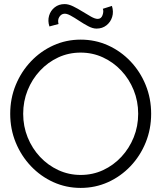

<svg xmlns="http://www.w3.org/2000/svg" viewBox="-20 -907 790 940"><path d="M375 13Q304 13 241.5 -15.2Q179 -43.5 131.5 -93.5Q84 -143.5 57 -209.2Q30 -275 30 -350Q30 -425 57 -490.8Q84 -556.5 131.5 -606.5Q179 -656.5 241.5 -684.8Q304 -713 375 -713Q446.5 -713 509 -684.8Q571.5 -656.5 619 -606.5Q666.5 -556.5 693.2 -490.8Q720 -425 720 -350Q720 -275 693.2 -209.2Q666.5 -143.5 619 -93.5Q571.5 -43.5 509 -15.2Q446.5 13 375 13ZM375 -50.5Q434 -50.5 485 -74.2Q536 -98 574.5 -139.5Q613 -181 634.8 -235Q656.5 -289 656.5 -350Q656.5 -411.5 634.5 -465.8Q612.5 -520 573.8 -561.2Q535 -602.5 484 -626Q433 -649.5 375 -649.5Q316 -649.5 265 -625.8Q214 -602 175.5 -560.5Q137 -519 115.2 -465Q93.5 -411 93.5 -350Q93.5 -288.5 115.5 -234.2Q137.5 -180 176.2 -138.8Q215 -97.5 266 -74Q317 -50.5 375 -50.5ZM452.5 -767Q434 -767 411.8 -778.8Q389.5 -790.5 367 -805.5Q344.5 -820.5 324.8 -831.2Q305 -842 292 -839.5Q278 -837 269.8 -823Q261.5 -809 266.5 -789.5L222 -777.5Q213 -804.5 220.2 -829.8Q227.5 -855 247.8 -871Q268 -887 296.5 -887Q315.5 -887 338 -876Q360.5 -865 383.2 -850.8Q406 -836.5 425.8 -825.5Q445.5 -814.5 458.5 -814.5Q475.5 -814.5 482 -832.8Q488.5 -851 483.5 -864L528 -878Q537 -849.5 529.2 -824.2Q521.5 -799 501.2 -783Q481 -767 452.5 -767Z"/></svg>

Font: Urbanist Light
Style: Regular
Weight: 300
Designer: Corey Hu
Foundry: Corey Hu
Version: Version 1.330; ttfautohint (v1.8.4.7-5d5b)